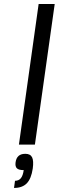

<svg xmlns="http://www.w3.org/2000/svg" viewBox="-20 -720 292 956"><path d="M74.2 0 172.4 -700.2H252.4L153.8 0ZM105.5 45.9H106.4Q131.3 45.9 139.9 63.5Q148.4 81.1 143.1 119.1Q135.7 169.9 113.3 192.9Q90.8 215.8 49.8 215.8L54.7 180.2Q73.2 180.2 83.7 167.5Q94.2 154.8 98.1 127Q73.2 127 64 117.9Q54.7 108.9 57.6 87.9Q63.5 45.9 105.5 45.9Z"/></svg>

Font: Fivo Sans
Style: Italic
Weight: 400
Designer: Alexander Slobzheninov
Foundry: Alexander Slobzheninov
Version: 1.0